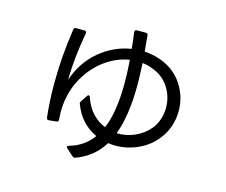

<svg xmlns="http://www.w3.org/2000/svg" viewBox="-104 -820 1207 1026"><g transform="rotate(15 500.0 -307.0)"><path d="M200 -93Q191 -93 189 -104Q179 -194 179 -290Q179 -440 203 -596Q204 -606 215 -606H262Q274 -606 273 -593Q246 -442 246 -329Q280 -431 357.5 -496Q435 -561 531 -576Q529 -602 521 -666V-668Q521 -679 533 -679H581Q593 -679 594 -668Q600 -606 602 -580Q648 -577 691 -562Q772 -533 816 -466Q860 -399 860 -320Q860 -277 846.5 -236Q833 -195 807 -162Q767 -110 706.5 -82Q646 -54 580 -54Q560 -54 540 -57Q487 29 390 64Q388 65 385 65Q379 65 374 60L337 27Q332 22 332 19Q332 14 341 11Q423 -12 469 -77Q377 -120 340 -219Q338 -223 338 -226Q338 -229 342 -235L366 -272Q370 -277 374 -277Q379 -277 382 -269Q399 -218 430 -184.5Q461 -151 502 -135Q542 -227 542 -390Q542 -444 537 -517Q471 -507 412.5 -467Q354 -427 313.5 -365Q273 -303 259 -229Q252 -193 252 -152Q252 -138 254 -110V-108Q254 -97 243 -97L202 -93ZM750 -200Q769 -223 779.5 -254.5Q790 -286 790 -319Q790 -380 757 -431.5Q724 -483 661 -505Q636 -515 607 -518Q611 -438 611 -402Q611 -227 570 -120Q622 -118 670 -139.5Q718 -161 750 -200Z"/></g></svg>

Font: LINE Seed JP_TTF Regular
Style: Regular
Weight: 400
Designer: LINE & Fontrix & Fontworks
Version: Version 1.002